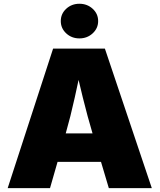

<svg xmlns="http://www.w3.org/2000/svg" viewBox="-20 -981 832 1001"><path d="M20 0 256.8 -727.5H526.9L771.5 0H547.4L463.4 -282.2Q436 -374 411.9 -471.9Q387.7 -569.8 366.2 -667.5H412.1Q391.1 -569.8 369.6 -471.9Q348.1 -374 321.8 -282.2L240.7 0ZM195.8 -137.2V-285.6H596.2V-137.2ZM394 -780.8Q353.5 -780.8 325.2 -807.1Q296.9 -833.5 296.9 -871.1Q296.9 -909.2 325.2 -935.3Q353.5 -961.4 394 -961.4Q434.6 -961.4 463.1 -935.3Q491.7 -909.2 491.7 -871.1Q491.7 -833.5 463.1 -807.1Q434.6 -780.8 394 -780.8Z"/></svg>

Font: Inter 16pt Black
Style: Regular
Weight: 900
Version: Version 4.001;git-66647c0bb